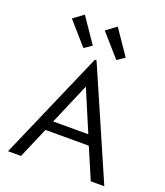

<svg xmlns="http://www.w3.org/2000/svg" viewBox="-153 -951 905 1053"><g transform="rotate(20 300.0 -424.0)"><path d="M502 0 425 -180H172L95 0H19L295 -634H305L581 0ZM299 -479 196 -238H401ZM214 -673 99 -804 159 -848 258 -703ZM406 -673 291 -804 351 -848 450 -703Z"/></g></svg>

Font: Inconsolata Expanded
Style: Regular
Weight: 400
Width: 7
Monospace: yes
Designer: Raph Levien, Cyreal, Brenton Simpson
Foundry: Raph Levien, Cyreal, Google
Version: Version 3.000; ttfautohint (v1.8.2.53-6de2)